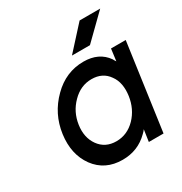

<svg xmlns="http://www.w3.org/2000/svg" viewBox="-167 -824 912 961"><g transform="rotate(-30 289.5 -344.0)"><path d="M307 -567H411L547 -700H428ZM494 -500 485 -431Q482 -435 479 -440Q476 -445 474 -449Q430 -512 341 -512Q239 -512 163 -436Q85 -359 70 -250Q55 -140 110 -64Q166 12 267 12Q356 12 417 -49Q422 -53 426 -58Q430 -63 434 -68L424 0H509L579 -500ZM332 -416Q396 -416 429 -368Q446 -345 451.5 -315Q457 -285 452 -250Q447 -215 433 -185.5Q419 -156 396 -132Q349 -84 286 -84Q222 -84 187 -133Q153 -181 163 -250Q173 -319 221 -367Q269 -416 332 -416Z"/></g></svg>

Font: Unageo
Style: Medium-Italic
Weight: 500
Designer: Richard Sepsi
Foundry: Richard Sepsi
Version: Version 2.000